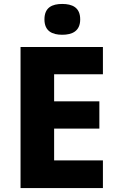

<svg xmlns="http://www.w3.org/2000/svg" viewBox="-20 -952 595 972"><path d="M295 -932C245 -932 205 -915 205 -854C205 -794 245 -776 295 -776C345 -776 386 -794 386 -854C386 -915 345 -932 295 -932ZM501 0V-140H254V-301H483V-439H254V-576H501V-714H84V0Z"/></svg>

Font: Noto Sans Telugu ExtraBold
Style: Regular
Weight: 800
Designer: Jelle Bosma - Monotype Design Team
Foundry: Monotype Imaging Inc.
Version: Version 2.005